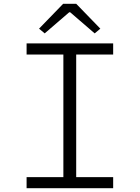

<svg xmlns="http://www.w3.org/2000/svg" viewBox="-20 -998 740 1018"><path d="M187 -846 217 -821 347 -933H352L482 -821L512 -846L384 -978H315ZM121 -59V0H580V-59H384V-709H580V-768H121V-709H316V-59Z"/></svg>

Font: Kawkab Mono Light
Style: Regular
Weight: 300
Monospace: yes
Designer: Abdullah Arif
Foundry: Abdullah Arif
Version: Version 1.000;PS 000.500;hotconv 1.0.88;makeotf.lib2.5.64775